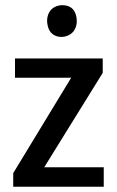

<svg xmlns="http://www.w3.org/2000/svg" viewBox="-20 -711 446 731"><path d="M148.4 -74.2 371.1 -433.6V-488.3H37.1V-415H251L30.3 -51.8V0H375V-74.2ZM224.6 -571.3Q261.7 -579.1 270.5 -614.3Q273.4 -627.9 271.5 -642.6Q265.6 -684.6 228.5 -690.4Q216.8 -692.4 206.1 -690.4Q168.9 -682.6 161.1 -647.5Q158.2 -634.8 160.2 -621.1Q166 -578.1 203.1 -571.3Q213.9 -569.3 224.6 -571.3Z"/></svg>

Font: Yaldevi Colombo SemiBold
Style: Regular
Weight: 600
Designer: Sol Matas, Denzil Rajitha, Kosala Senevirathne and Pathum Egodawatta
Foundry: Mooniak
Version: Version 1.020 ; ttfautohint (v1.6)